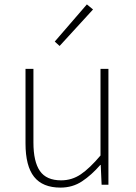

<svg xmlns="http://www.w3.org/2000/svg" viewBox="-20 -840 617 873"><path d="M255 13Q174 13 135 -36Q96 -85 96 -188V-527H132V-192Q132 -105 161.5 -62.5Q191 -20 258 -20Q307 -20 347.5 -47.5Q388 -75 437 -133V-527H473V0H442L438 -90H436Q396 -44 353 -15.5Q310 13 255 13ZM251 -631 229 -651 375 -820 403 -797Z"/></svg>

Font: Noto Sans SC Thin
Style: Regular
Weight: 100
Designer: Ryoko NISHIZUKA 西塚涼子 (kana, bopomofo & ideographs); Paul D. Hunt (Latin, Greek & Cyrillic); Sandoll Communications 산돌커뮤니
Foundry: Adobe
Version: Version 2.004-H2;hotconv 1.0.118;makeotfexe 2.5.65603